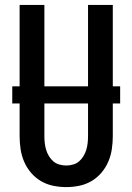

<svg xmlns="http://www.w3.org/2000/svg" viewBox="-20 -755 540 783"><path d="M250 8Q223 8 196.5 2.5Q170 -3 147 -16.5Q124 -30 106.5 -50.5Q89 -71 78.5 -95.5Q68 -120 64 -146.5Q60 -173 60 -200V-735H161V-200Q161 -186 162.5 -172Q164 -158 168 -144.5Q172 -131 179.5 -118.5Q187 -106 197.5 -97Q208 -88 222 -84Q236 -80 250 -80Q264 -80 278 -84Q292 -88 302.5 -97Q313 -106 320.5 -118.5Q328 -131 332 -144.5Q336 -158 337.5 -172Q339 -186 339 -200V-735H440V-200Q440 -173 436 -146.5Q432 -120 421.5 -95.5Q411 -71 393.5 -50.5Q376 -30 353 -16.5Q330 -3 303.5 2.5Q277 8 250 8ZM470 -333H30V-403H470Z"/></svg>

Font: Iosevka Term Semibold
Style: Regular
Weight: 600
Monospace: yes
Designer: Belleve Invis
Foundry: Belleve Invis
Version: Version 31.4.0